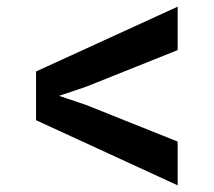

<svg xmlns="http://www.w3.org/2000/svg" viewBox="-20 -579 640 575"><path d="M512 -155V-24L88 -219V-365L512 -559V-429L237 -319L157 -292L237 -265Z"/></svg>

Font: Kreadon
Style: Bold
Weight: 700
Designer: Reiya WATANABE
Foundry: StudioGnu
Version: Version 1.003; ttfautohint (v1.8.4.7-5d5b);gftools[0.9.32]